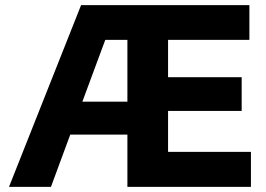

<svg xmlns="http://www.w3.org/2000/svg" viewBox="-20 -726 1034 746"><path d="M15 0H178L253 -203H475V0H955V-136H633V-295H919V-426H633V-571H949V-706H295ZM300 -331 389 -571H475V-331Z"/></svg>

Font: MV Cash
Style: Bold
Weight: 700
Designer: Rodrigo Fuenzalida
Foundry: fragTYPE
Version: Version 1.100;Glyphs 3.1.2 (3151)